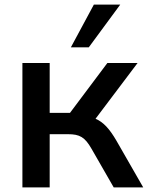

<svg xmlns="http://www.w3.org/2000/svg" viewBox="-20 -812 641 832"><path d="M195.3 0V-230.5H274.4C325.7 -230.5 347.7 -217.8 376.5 -167.5L472.7 0H600.6L484.9 -201.7C454.6 -253.9 428.2 -282.7 394 -297.4L576.2 -539.1H445.3L283.2 -322.8H195.3V-539.1H77.1V0ZM364.7 -606.9 501 -792H386.7L287.1 -606.9Z"/></svg>

Font: Winston Medium
Style: Regular
Weight: 500
Designer: Vernon Adams, Kim Jin-seong, David Berlow, Cristiano Sobral
Foundry: The Winston Project Authors
Version: Version 3.004